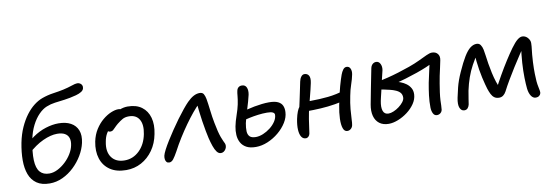

<svg xmlns="http://www.w3.org/2000/svg" viewBox="-57 -1157 4524 1571"><g transform="rotate(-10 2205.5 -372.0)"><path d="M255.2 11Q188.6 11 147.4 -17.7Q106.2 -46.4 87.5 -96.6Q68.8 -146.8 68.8 -213.4Q68.8 -280 83.6 -356.6Q97.4 -425.8 122.3 -481.2Q147.2 -536.6 178.5 -578.3Q209.8 -620 245 -647.2Q280.2 -674.4 315.4 -687.2Q362.4 -704.2 409.7 -710.9Q457 -717.6 495.2 -725.6Q538.6 -735.4 569.9 -746.3Q601.2 -757.2 616.8 -757.2Q629.4 -757.2 639.6 -751.3Q649.8 -745.4 655.1 -734.9Q660.4 -724.4 657.4 -709.8Q654 -693 636 -681.6Q618 -670.2 590.6 -662.6Q536.6 -648.4 492.4 -642.8Q448.2 -637.2 411.2 -632.4Q374.2 -627.6 339.2 -613.4Q305.4 -599.8 272.6 -566.3Q239.8 -532.8 214.6 -483.2Q189.4 -433.6 176.8 -372Q155.6 -265.2 158.4 -198.5Q161.2 -131.8 188.4 -100.7Q215.6 -69.6 265.6 -69.6Q300.4 -69.6 335.4 -87.5Q370.4 -105.4 400.9 -134Q431.4 -162.6 452.5 -197.3Q473.6 -232 480 -265.4Q487.6 -301.4 479.1 -326.6Q470.6 -351.8 446.6 -365.3Q422.6 -378.8 383.2 -378.8Q330.2 -378.8 264.7 -348.8Q199.2 -318.8 133.2 -257.6L101.4 -296.4Q141.8 -352.8 193.7 -389.2Q245.6 -425.6 301.7 -443.3Q357.8 -461 408 -461Q469 -461 510.2 -438.6Q551.4 -416.2 568.1 -373.9Q584.8 -331.6 571.4 -270Q559.8 -218.4 530.2 -168.7Q500.6 -119 457.9 -78.3Q415.2 -37.6 363.1 -13.3Q311 11 255.2 11Z M890.8 12Q809.2 12 756.7 -23.8Q704.2 -59.6 684.4 -121.5Q664.6 -183.4 679.8 -262Q691.4 -318.2 718.6 -360.7Q745.8 -403.2 780.4 -432.1Q815 -461 849.8 -475.4Q884.6 -489.8 910.4 -489.8Q920.8 -489.8 928.6 -486.9Q936.4 -484 940.7 -477.7Q945 -471.4 942.6 -460.4Q937.6 -439.6 926.6 -423.4Q915.6 -407.2 886.4 -394.4Q850.4 -377.4 825.9 -356.9Q801.4 -336.4 786.4 -309.8Q771.4 -283.2 765 -246.2Q748.6 -165.2 783.6 -116.7Q818.6 -68.2 891.4 -68.2Q961.2 -68.2 1013.6 -118.6Q1066 -169 1082.4 -253.2Q1097.6 -329.6 1072 -373.5Q1046.4 -417.4 986 -417.4Q954.6 -417.4 933.3 -405.4Q912 -393.4 887.2 -373.4Q868.6 -357.8 858 -346.1Q847.4 -334.4 838.9 -327.7Q830.4 -321 816.8 -321Q802.6 -321 795.1 -330.7Q787.6 -340.4 791.8 -361.4Q796.2 -383.6 815.5 -407.8Q834.8 -432 863.4 -452.5Q892 -473 924.8 -485.7Q957.6 -498.4 990 -498.4Q1061.8 -498.4 1106.8 -464.9Q1151.8 -431.4 1168 -372.8Q1184.2 -314.2 1168.2 -238Q1154 -163 1114.1 -106.6Q1074.2 -50.2 1016.8 -19.1Q959.4 12 890.8 12Z M1247 12Q1233.4 12 1225.6 3.5Q1217.8 -5 1215.6 -19Q1213.4 -33 1216.6 -49.4Q1220.8 -67.2 1236.4 -97.5Q1252 -127.8 1276 -166.3Q1300 -204.8 1326.4 -244Q1354 -285.4 1383.7 -325.7Q1413.4 -366 1440.1 -398.7Q1466.8 -431.4 1485.4 -450Q1513.2 -477.8 1538.6 -491.4Q1564 -505 1590 -505Q1613.6 -505 1622.9 -488.7Q1632.2 -472.4 1637 -447.4Q1644 -407 1650.5 -350.5Q1657 -294 1666.8 -244Q1674.6 -202 1682.2 -172Q1689.8 -142 1697.5 -120.9Q1705.2 -99.8 1712 -85.4Q1719.4 -71.8 1723.1 -61.7Q1726.8 -51.6 1726 -41Q1725.2 -27.8 1718 -15.9Q1710.8 -4 1700.4 2.7Q1690 9.4 1677.4 9.4Q1658 9.4 1643.7 -9.5Q1629.4 -28.4 1618.4 -60.2Q1607.4 -92 1598.4 -128.8Q1593 -151.6 1585.6 -190.5Q1578.2 -229.4 1571.3 -274.9Q1564.4 -320.4 1559.5 -362.4Q1554.6 -404.4 1554.2 -431.8L1573.6 -424Q1545.6 -398.2 1513.1 -358.8Q1480.6 -319.4 1446.2 -271.2Q1411.8 -223 1379.4 -171.2Q1347 -119.4 1319.6 -67.2Q1298.2 -28.4 1282.5 -8.2Q1266.8 12 1247 12Z M1968.2 10Q1919 10 1888.9 -6.7Q1858.8 -23.4 1843.7 -51.6Q1828.6 -79.8 1826.5 -114.2Q1824.4 -148.6 1831.4 -184Q1839.4 -224.8 1856.4 -273.4Q1873.4 -322 1881 -358.8Q1889.2 -400.6 1891.3 -426.8Q1893.4 -453 1897 -468.6Q1899.2 -480.2 1904.6 -488.2Q1910 -496.2 1918.7 -500.9Q1927.4 -505.6 1939.6 -505.6Q1968.4 -505.6 1978.9 -481.4Q1989.4 -457.2 1982.4 -421.4Q1977.6 -398.4 1968.7 -367.8Q1959.8 -337.2 1950 -304.9Q1940.2 -272.6 1931.9 -244Q1923.6 -215.4 1919.6 -195.4Q1912.6 -157.6 1913.9 -129.5Q1915.2 -101.4 1930.7 -85.8Q1946.2 -70.2 1981.4 -70.2Q2010.2 -70.2 2042 -83.3Q2073.8 -96.4 2102.1 -118.4Q2130.4 -140.4 2148.4 -167.7Q2166.4 -195 2167 -222.6Q2167.4 -235.6 2152.8 -243.3Q2138.2 -251 2104.6 -251Q2068 -251 2030.2 -246.1Q1992.4 -241.2 1958.2 -233.9Q1924 -226.6 1899.4 -220.2Q1890 -219.4 1882.7 -223Q1875.4 -226.6 1871.6 -233.9Q1867.8 -241.2 1869.6 -250.2Q1872.4 -265.4 1879.9 -274.8Q1887.4 -284.2 1903 -289.4Q1924 -297.4 1952.3 -304.9Q1980.6 -312.4 2012.7 -318.3Q2044.8 -324.2 2076.1 -327.8Q2107.4 -331.4 2134.4 -331.4Q2183.2 -331.4 2209.8 -318.4Q2236.4 -305.4 2246.4 -282.2Q2256.4 -259 2254.4 -228.6Q2252.4 -186.2 2226.3 -144Q2200.2 -101.8 2158.4 -66.8Q2116.6 -31.8 2066.7 -10.9Q2016.8 10 1968.2 10Z M2383 11Q2359 11 2345.8 -10Q2332.6 -31 2330.5 -68.5Q2328.4 -106 2338.4 -157Q2345.8 -192 2355.2 -215.9Q2364.6 -239.8 2376.1 -254.2Q2387.6 -268.6 2401 -275.4Q2411.6 -281.2 2432 -282.5Q2452.4 -283.8 2474.4 -283.8Q2547.4 -283.8 2618.6 -291.2Q2689.8 -298.6 2759 -321.2L2776.8 -252.2Q2725 -232.4 2665.2 -222.4Q2605.4 -212.4 2543.9 -208.9Q2482.4 -205.4 2424.4 -205.4L2365.8 -214.4Q2374.6 -253.6 2383.6 -295.9Q2392.6 -338.2 2401.1 -379Q2409.6 -419.8 2416.6 -453.8Q2421.4 -477.6 2433.1 -493Q2444.8 -508.4 2460.4 -508.4Q2485.4 -508.4 2497.1 -488.7Q2508.8 -469 2500.2 -427.4Q2496 -405 2488.1 -374Q2480.2 -343 2471.7 -309Q2463.2 -275 2455.4 -244.5Q2447.6 -214 2443.6 -193.6Q2432.2 -136 2426.7 -90.6Q2421.2 -45.2 2416.8 -21.8Q2414.2 -8 2404.8 1.5Q2395.4 11 2383 11ZM2727.6 11Q2703.2 11 2692.8 -18.2Q2682.4 -47.4 2683.9 -97.5Q2685.4 -147.6 2697.4 -208.6Q2716.6 -304.6 2732.5 -361.2Q2748.4 -417.8 2760.6 -451Q2768.6 -473.2 2780.9 -490Q2793.2 -506.8 2810.4 -506.8Q2832.4 -506.8 2841.7 -486.3Q2851 -465.8 2845.2 -437.2Q2838.2 -401.2 2823.6 -359.1Q2809 -317 2799.8 -268Q2787.6 -208.4 2783.2 -159.9Q2778.8 -111.4 2777.8 -78.2Q2776.8 -45 2773.2 -28.6Q2769.6 -11.2 2756.8 -0.1Q2744 11 2727.6 11Z M3071.4 12.4Q3024.2 12.4 2994 -10.7Q2963.8 -33.8 2953.1 -74.5Q2942.4 -115.2 2952 -168.6Q2964.6 -235.6 2976.6 -297.4Q2988.6 -359.2 2997.5 -403.3Q3006.4 -447.4 3009 -461Q3011.4 -473.4 3017.6 -483.3Q3023.8 -493.2 3033.7 -499Q3043.6 -504.8 3054.8 -504.8Q3078.4 -504.8 3089.8 -481.9Q3101.2 -459 3096 -429.2Q3090.4 -400.6 3079.9 -361.9Q3069.4 -323.2 3062.8 -288.2Q3060.2 -275.6 3055.6 -256.2Q3051 -236.8 3046.3 -217.5Q3041.6 -198.2 3038.8 -184.2Q3028.4 -131 3039.4 -100.9Q3050.4 -70.8 3084.4 -70.8Q3102.6 -70.8 3126.5 -80.7Q3150.4 -90.6 3172.4 -107.1Q3194.4 -123.6 3209 -142.6Q3223.6 -161.6 3224 -179Q3224.6 -204.6 3210.3 -220.7Q3196 -236.8 3169.4 -247Q3154.4 -253.6 3130.3 -259.6Q3106.2 -265.6 3079.3 -271.1Q3052.4 -276.6 3026.8 -278.6L3043.6 -343.8Q3079.6 -349.8 3125.2 -361Q3170.8 -372.2 3219.8 -387.3Q3268.8 -402.4 3314.2 -418.4Q3364.8 -436.4 3404.2 -455.3Q3443.6 -474.2 3472.2 -487.4Q3500.8 -500.6 3518.6 -500.6Q3549.6 -500.6 3566.2 -480.2Q3582.8 -459.8 3575.8 -426.4Q3569.4 -393.8 3562.5 -363.4Q3555.6 -333 3548.8 -301Q3543.8 -275 3537.8 -240.3Q3531.8 -205.6 3526.9 -169.6Q3522 -133.6 3520.4 -103.6Q3519.6 -84.4 3519.1 -60.7Q3518.6 -37 3516.6 -26Q3514.8 -15.2 3508.2 -6.8Q3501.6 1.6 3492.4 6.1Q3483.2 10.6 3472 10.6Q3451.2 10.6 3440.7 -9.8Q3430.2 -30.2 3429.4 -58.8Q3428.6 -108.8 3434.8 -159.2Q3441 -209.6 3450.8 -262Q3455.8 -284 3461.5 -311Q3467.2 -338 3473 -364Q3478.8 -390 3483.5 -410.5Q3488.2 -431 3490.2 -440L3509.6 -419.4Q3486.8 -406.2 3450.2 -390.8Q3413.6 -375.4 3368 -359.5Q3322.4 -343.6 3272.2 -328.6Q3222 -313.6 3171.7 -301.5Q3121.4 -289.4 3074.8 -281.8L3085.2 -318Q3093 -319.2 3109.6 -320.6Q3126.2 -322 3148.2 -322Q3160.2 -322 3181.4 -318Q3202.6 -314 3226.5 -304.8Q3250.4 -295.6 3271.5 -280.1Q3292.6 -264.6 3305.5 -241.9Q3318.4 -219.2 3316.8 -188.2Q3314.6 -148.8 3290.3 -112.9Q3266 -77 3228.9 -48.9Q3191.8 -20.8 3149.8 -4.2Q3107.8 12.4 3071.4 12.4Z M3699.2 11Q3674.6 11 3662.6 -16.8Q3650.6 -44.6 3662 -100.6Q3667 -127.6 3680.9 -183.2Q3694.8 -238.8 3724 -303.4Q3758 -379.4 3785.2 -423.9Q3812.4 -468.4 3838.1 -488Q3863.8 -507.6 3890.6 -507.6Q3912.4 -507.6 3923.9 -491Q3935.4 -474.4 3940.3 -450Q3945.2 -425.6 3948 -402.2Q3951.8 -370.4 3958.2 -331.3Q3964.6 -292.2 3973.4 -252.2Q3982.2 -212.2 3993.8 -176Q4005.4 -139.8 4019.8 -114.8L3984.4 -107Q4013.4 -163.6 4046.1 -220.8Q4078.8 -278 4112 -330.1Q4145.2 -382.2 4174.2 -422.6Q4206.2 -466.4 4228.5 -484.3Q4250.8 -502.2 4269 -502.2Q4282.4 -502.2 4293.4 -496.8Q4304.4 -491.4 4311.6 -483.8Q4322.8 -473.4 4329.1 -457.2Q4335.4 -441 4331.4 -409Q4322.4 -337 4319.9 -279.7Q4317.4 -222.4 4318.4 -183.2Q4319.2 -113.8 4328.5 -72.9Q4337.8 -32 4335.2 -20.2Q4332.6 -7.4 4321.4 1.3Q4310.2 10 4293.8 10Q4270.4 10 4254.9 -13.2Q4239.4 -36.4 4234.8 -74.6Q4231 -110.6 4229.6 -165.7Q4228.2 -220.8 4232.5 -289.2Q4236.8 -357.6 4248.2 -431.2L4277.2 -437.8Q4253 -402.8 4223.3 -358.3Q4193.6 -313.8 4163.5 -265.8Q4133.4 -217.8 4105.6 -170.8Q4077.8 -123.8 4056.6 -82.2Q4046 -62.6 4031.4 -52Q4016.8 -41.4 3998 -41.4Q3974 -41.4 3958.4 -52.7Q3942.8 -64 3932.6 -84.4Q3922.4 -104.8 3914 -130.4Q3909.8 -144.2 3903 -169.4Q3896.2 -194.6 3888.9 -227Q3881.6 -259.4 3875.8 -295.4Q3870 -331.4 3866.2 -366.7Q3862.4 -402 3862 -432.8L3891.8 -441Q3857.8 -391.6 3832.4 -344.6Q3807 -297.6 3789.6 -248.2Q3772.2 -198.8 3760 -141.8Q3752.4 -103.4 3748.6 -74.1Q3744.8 -44.8 3741.8 -29.8Q3738.2 -13.4 3727.9 -1.2Q3717.6 11 3699.2 11Z"/></g></svg>

Font: Shantell Sans Light
Style: Italic
Weight: 300
Italic angle: -11°
Designer: Stephen Nixon, Anya Danilova, Shantell Martin
Foundry: Arrow Type
Version: Version 1.008;[ac192a2d6]